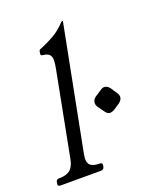

<svg xmlns="http://www.w3.org/2000/svg" viewBox="-157 -791 745 878"><g transform="rotate(-20 215.0 -352.0)"><path d="M189 -33Q202 -33 200 -20L199 -13Q196 0 181 0H-14Q-29 0 -26 -13L-25 -20Q-23 -33 -10 -33H-8Q25 -33 43.5 -47Q62 -61 69 -96L148 -506Q153 -531 153.5 -548Q154 -565 145 -575.5Q136 -586 112 -588Q102 -589 104 -600L106 -610Q107 -615 111 -617Q115 -619 121 -621Q152 -634 182.5 -651Q213 -668 242 -699Q247 -704 250 -704H251Q253 -704 253 -703L135 -97Q128 -62 141 -47.5Q154 -33 186 -33ZM307 -347Q320 -357 332 -354Q344 -352 354 -338L373 -309Q383 -295 380 -283Q378 -272 364 -261L335 -242Q320 -233 309 -235Q298 -237 288 -252L268 -280Q259 -293 262 -306Q264 -319 278 -328Z"/></g></svg>

Font: Young Serif Light
Style: Italic
Weight: 300
Italic angle: -10.979°
Designer: Bastien Sozeau
Foundry: NBR — Bastien Sozeau
Version: Version 5.001